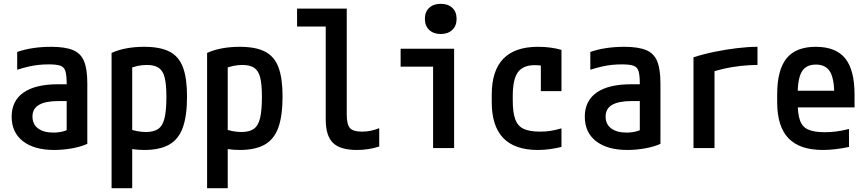

<svg xmlns="http://www.w3.org/2000/svg" viewBox="-20 -775 4540 1005"><path d="M264 10Q159 10 100 -36Q41 -82 41 -164Q41 -247 103 -290.5Q165 -334 285 -334H382V-246H286Q218 -246 184 -226Q150 -206 150 -165Q150 -125 179 -103Q208 -81 260 -81Q288 -81 313 -88Q338 -95 358 -109L329 -49V-337Q329 -380 322.5 -402Q316 -424 296 -431Q276 -438 236 -438Q209 -438 184 -435.5Q159 -433 132 -427Q105 -421 70 -410V-503Q106 -516 151.5 -523Q197 -530 248 -530Q320 -530 361.5 -513Q403 -496 420 -454.5Q437 -413 437 -340V-22Q404 -7 357 1.5Q310 10 264 10Z M564 -498Q635 -530 735 -530Q818 -530 867 -505Q916 -480 937.5 -423Q959 -366 959 -270Q959 -169 937 -107.5Q915 -46 865.5 -18Q816 10 735 10Q703 10 672.5 5.5Q642 1 617 -6L645 -103Q674 -93 698 -88.5Q722 -84 744 -84Q785 -84 808.5 -100.5Q832 -117 841.5 -157.5Q851 -198 851 -268Q851 -333 842 -369Q833 -405 810.5 -420Q788 -435 749 -435Q725 -435 701 -430Q677 -425 647 -413L672 -471V210H564Z M1064 -498Q1135 -530 1235 -530Q1318 -530 1367 -505Q1416 -480 1437.5 -423Q1459 -366 1459 -270Q1459 -169 1437 -107.5Q1415 -46 1365.5 -18Q1316 10 1235 10Q1203 10 1172.5 5.5Q1142 1 1117 -6L1145 -103Q1174 -93 1198 -88.5Q1222 -84 1244 -84Q1285 -84 1308.5 -100.5Q1332 -117 1341.5 -157.5Q1351 -198 1351 -268Q1351 -333 1342 -369Q1333 -405 1310.5 -420Q1288 -435 1249 -435Q1225 -435 1201 -430Q1177 -425 1147 -413L1172 -471V210H1064Z M1848 10Q1761 10 1723 -27Q1685 -64 1685 -150V-636H1535V-730H1795V-176Q1795 -124 1811.5 -105Q1828 -86 1874 -86Q1900 -86 1922.5 -91Q1945 -96 1965 -104V-8Q1937 1 1908 5.5Q1879 10 1848 10Z M2247 0V-426H2077V-520H2357V0ZM2287 -597Q2249 -597 2226.5 -618.5Q2204 -640 2204 -676Q2204 -713 2226.5 -734Q2249 -755 2287 -755Q2325 -755 2347.5 -734Q2370 -713 2370 -676Q2370 -640 2347.5 -618.5Q2325 -597 2287 -597Z M2795 10Q2554 10 2554 -240V-280Q2554 -530 2796 -530Q2863 -530 2919 -514V-298H2811V-499L2866 -418Q2846 -426 2824 -430Q2802 -434 2780 -434Q2718 -434 2691 -397Q2664 -360 2664 -273V-248Q2664 -186 2677 -150.5Q2690 -115 2721 -100.5Q2752 -86 2807 -86Q2836 -86 2861.5 -90Q2887 -94 2919 -103V-6Q2891 1 2859.5 5.5Q2828 10 2795 10Z M3264 10Q3159 10 3100 -36Q3041 -82 3041 -164Q3041 -247 3103 -290.5Q3165 -334 3285 -334H3382V-246H3286Q3218 -246 3184 -226Q3150 -206 3150 -165Q3150 -125 3179 -103Q3208 -81 3260 -81Q3288 -81 3313 -88Q3338 -95 3358 -109L3329 -49V-337Q3329 -380 3322.5 -402Q3316 -424 3296 -431Q3276 -438 3236 -438Q3209 -438 3184 -435.5Q3159 -433 3132 -427Q3105 -421 3070 -410V-503Q3106 -516 3151.5 -523Q3197 -530 3248 -530Q3320 -530 3361.5 -513Q3403 -496 3420 -454.5Q3437 -413 3437 -340V-22Q3404 -7 3357 1.5Q3310 10 3264 10Z M3610 -475Q3662 -492 3721 -504Q3780 -516 3838 -523Q3896 -530 3945 -530V-435Q3903 -435 3857.5 -430Q3812 -425 3769.5 -415.5Q3727 -406 3693 -393L3720 -444V0H3610Z M4287 10Q4166 10 4107 -51.5Q4048 -113 4048 -240V-280Q4048 -409 4097 -469.5Q4146 -530 4250 -530Q4355 -530 4404 -469.5Q4453 -409 4453 -280V-213H4101V-300H4368L4347 -271V-276Q4347 -363 4324.5 -400Q4302 -437 4251 -437Q4199 -437 4177 -400Q4155 -363 4155 -276V-245Q4155 -181 4167 -146Q4179 -111 4210 -97Q4241 -83 4296 -83Q4325 -83 4355 -86.5Q4385 -90 4424 -100V-6Q4392 1 4356.5 5.5Q4321 10 4287 10Z"/></svg>

Font: M PLUS Code Latin Medium
Style: Regular
Weight: 500
Designer: Coji Morishita
Foundry: UNDERFOREST DESIGN
Version: Version 1.002; ttfautohint (v1.8.3)